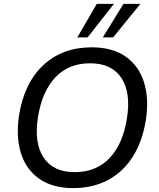

<svg xmlns="http://www.w3.org/2000/svg" viewBox="-20 -957 816 986"><path d="M78 -366Q105 -532 203 -623Q301 -714 451 -714Q557 -714 625 -666.5Q693 -619 719.5 -534.5Q746 -450 729 -340Q711 -229 661 -151Q611 -73 533.5 -32Q456 9 356 9Q250 9 182 -38.5Q114 -86 87.5 -170.5Q61 -255 78 -366ZM175 -356Q154 -224 203.5 -148.5Q253 -73 363 -73Q475 -73 543.5 -146Q612 -219 632 -350Q653 -481 603.5 -556.5Q554 -632 443 -632Q332 -632 264 -559.5Q196 -487 175 -356ZM377 -765 477 -937H565L430 -765ZM508 -765 614 -937H701L561 -765Z"/></svg>

Font: Mulish Medium
Style: Italic
Weight: 500
Italic angle: -9°
Designer: Vernon Adams
Foundry: Vernon Adams
Version: Version 3.603; ttfautohint (v1.8.3)